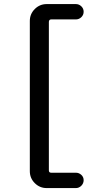

<svg xmlns="http://www.w3.org/2000/svg" viewBox="-20 -790 540 965"><path d="M214.8 155.3Q179.7 155.3 154.8 130.4Q129.9 105.5 129.9 70.3V-684.6Q129.9 -719.7 154.8 -744.6Q179.7 -769.5 214.8 -769.5H361.3Q377 -769.5 388.7 -758.3Q400.4 -747.1 400.4 -731Q400.4 -714.8 388.7 -703.6Q377 -692.4 361.3 -692.4H237.3Q226.6 -692.4 225.6 -680.7V66.4Q225.6 78.1 237.3 78.1H361.3Q377 78.1 388.7 88.9Q400.4 99.6 400.4 115.7Q400.4 131.8 388.7 143.6Q377 155.3 361.3 155.3Z"/></svg>

Font: Rounded-X Mgen+ 1m medium
Style: Regular
Weight: 500
Designer: [Source Han Sans]
Ryoko NISHIZUKA  (kana & ideographs); Paul D. Hunt (Latin, Greek & Cyrillic); Wenlong ZHANG  (bopomofo
Version: Version 1.059.20150602